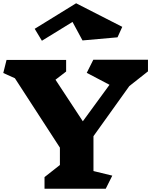

<svg xmlns="http://www.w3.org/2000/svg" viewBox="-31 -1151 924 1173"><path d="M540 -106 655 -78 615 2H241V-69L335 -143V-249L60 -673L-11 -705L9 -785H373V-714L308 -664L475 -410L638 -633L499 -706L539 -786H873V-715L759 -625L540 -319ZM687 -923 473 -904 412 -1017 225 -902 181 -975 434 -1131 716 -987Z"/></svg>

Font: Inknut Antiqua Black
Style: Regular
Weight: 900
Designer: Claus Eggers Sørensen
Foundry: Claus Eggers Sørensen
Version: Version 1.003; ttfautohint (v1.8.2) -l 8 -r 50 -G 200 -x 14 